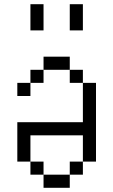

<svg xmlns="http://www.w3.org/2000/svg" viewBox="-20 -895 540 915"><path d="M187.5 -62.5V0H312.5V-62.5ZM187.5 -62.5V-125H125V-62.5ZM312.5 -62.5H375V-125H312.5ZM125 -125Q125 -125 125 -250H375Q375 -250 375 -125H437.5Q437.5 -125 437.5 -500H375V-312.5H62.5V-125ZM125 -500H62.5V-437.5H125ZM125 -500H187.5V-562.5H125ZM375 -500V-562.5H312.5V-500ZM187.5 -562.5H312.5V-625H187.5ZM125 -875Q125 -875 125 -750H187.5Q187.5 -750 187.5 -875ZM312.5 -875Q312.5 -875 312.5 -750H375Q375 -750 375 -875Z"/></svg>

Font: CalcUnifontExMono
Style: Regular
Weight: 500
Version: Version 15.0.06